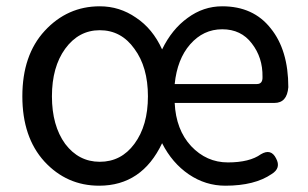

<svg xmlns="http://www.w3.org/2000/svg" viewBox="-20 -577 977 610"><path d="M295 13Q192 13 121 -64Q51 -141 51 -271Q51 -402 122 -479Q194 -557 297 -557Q360 -557 412 -521Q465 -486 495 -420Q526 -484 576 -520Q626 -557 686 -557Q785 -557 840 -487Q896 -418 896 -300Q892 -250 852 -250H535Q539 -165 587 -113Q636 -61 704 -61Q773 -61 809 -87Q841 -106 857 -74Q874 -43 843 -24Q789 13 696 13Q633 13 580 -23Q527 -59 495 -122Q431 13 295 13ZM187 -120Q230 -63 297 -63Q365 -63 407 -120Q450 -178 450 -271Q450 -364 407 -422Q365 -481 297 -481Q230 -481 187 -422Q145 -364 145 -271Q145 -178 187 -120ZM535 -310H796Q815 -310 814 -333Q815 -394 780 -439Q746 -484 686 -484Q626 -484 584 -436Q543 -389 535 -310Z"/></svg>

Font: Swei Gothic CJK TC Regular
Style: Regular
Weight: 400
Version: Version 2.129